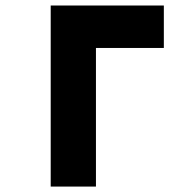

<svg xmlns="http://www.w3.org/2000/svg" viewBox="-20 -687 707 707"><path d="M166.7 -666.7H583.3V-510.4H333.3V0H166.7Z"/></svg>

Font: Monoid
Style: Bold
Weight: 700
Width: 4
Designer: Andreas Larsen (@larsenwork)
Version: Version 0.61